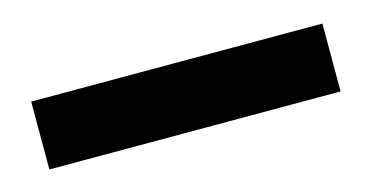

<svg xmlns="http://www.w3.org/2000/svg" viewBox="-29 -742 456 235"><g transform="rotate(-15 199.0 -624.0)"><path d="M14 -581V-667H383V-581Z"/></g></svg>

Font: DM Sans 17pt SemiBold
Style: Regular
Weight: 600
Version: Version 4.004;gftools[0.9.30]